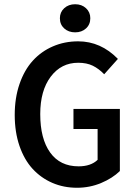

<svg xmlns="http://www.w3.org/2000/svg" viewBox="-20 -865 640 897"><path d="M259.8 -779.8Q259.8 -808.1 280 -826.7Q300.3 -845.2 331.1 -845.2Q361.8 -845.2 381.8 -826.7Q401.9 -808.1 401.9 -779.8Q401.9 -750.5 381.8 -732.2Q361.8 -713.9 331.1 -713.9Q300.3 -713.9 280 -732.2Q259.8 -750.5 259.8 -779.8ZM339.8 12.2Q277.3 12.2 224.4 -10.7Q171.4 -33.7 132.3 -76.2Q93.3 -118.7 71 -183.3Q48.8 -248 48.8 -328.1Q48.8 -407.7 71.3 -472.9Q93.8 -538.1 133.3 -581.5Q172.9 -625 227.3 -648.4Q281.7 -671.9 345.2 -671.9Q450.7 -671.9 530.8 -589.8L466.8 -518.1Q441.9 -543.9 413.6 -557.9Q385.3 -571.8 345.2 -571.8Q266.1 -571.8 217 -506.8Q168 -441.9 168 -332Q168 -216.8 214.4 -152.3Q260.7 -87.9 347.2 -87.9Q404.3 -87.9 436 -118.2V-262.2H323.2V-356H540V-65.9Q505.4 -32.2 452.4 -10Q399.4 12.2 339.8 12.2Z"/></svg>

Font: Office Code Pro Medium
Style: Regular
Weight: 500
Designer: Nathan Rutzky & Paul D. Hunt
Foundry: Adobe Systems Incorporated
Version: Version 1.004;PS 001.004;hotconv 1.0.70;makeotf.lib2.5.58329